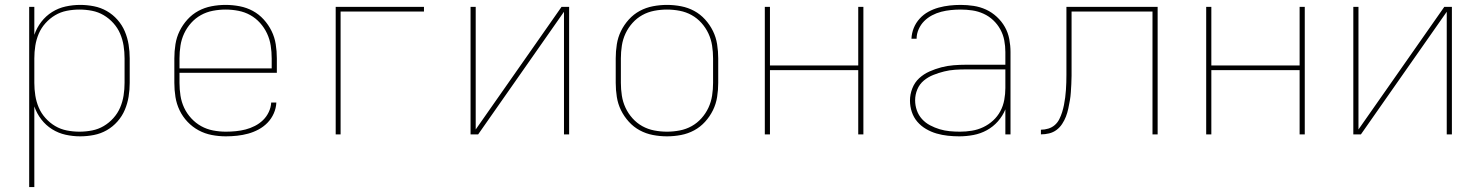

<svg xmlns="http://www.w3.org/2000/svg" viewBox="-20 -548 6040 783"><path d="M99 215V-520H120V-406Q130 -435 148.5 -459Q167 -483 192.5 -499Q218 -515 247.5 -521.5Q277 -528 307 -528Q335 -528 363 -522.5Q391 -517 415.5 -503Q440 -489 459 -467.5Q478 -446 489 -420Q500 -394 504.5 -366Q509 -338 509 -310V-210Q509 -182 504.5 -154Q500 -126 489 -100Q478 -74 459 -52.5Q440 -31 415.5 -17Q391 -3 363 2.5Q335 8 307 8Q277 8 247.5 1.5Q218 -5 192.5 -21Q167 -37 148.5 -61Q130 -85 120 -114V215ZM304 -11Q330 -11 355.5 -16Q381 -21 403 -34Q425 -47 442.5 -66.5Q460 -86 470 -109.5Q480 -133 484 -158.5Q488 -184 488 -210V-310Q488 -336 484 -361.5Q480 -387 470 -410.5Q460 -434 442.5 -453.5Q425 -473 403 -486Q381 -499 355.5 -504Q330 -509 304 -509Q278 -509 252.5 -504Q227 -499 205 -486Q183 -473 165.5 -453.5Q148 -434 138 -410.5Q128 -387 124 -361.5Q120 -336 120 -310V-210Q120 -184 124 -158.5Q128 -133 138 -109.5Q148 -86 165.5 -66.5Q183 -47 205 -34Q227 -21 252.5 -16Q278 -11 304 -11Z M901 8Q872 8 843.5 2.5Q815 -3 790 -16.5Q765 -30 745 -51Q725 -72 712.5 -98Q700 -124 695.5 -152.5Q691 -181 691 -210V-310Q691 -339 695.5 -367.5Q700 -396 712.5 -421.5Q725 -447 744.5 -468.5Q764 -490 789 -503.5Q814 -517 842.5 -522.5Q871 -528 900 -528Q929 -528 957.5 -522.5Q986 -517 1011 -503.5Q1036 -490 1055.5 -468.5Q1075 -447 1087.5 -421.5Q1100 -396 1104.5 -367.5Q1109 -339 1109 -310V-251H712V-210Q712 -184 716 -158Q720 -132 731 -108.5Q742 -85 760 -65.5Q778 -46 800.5 -33.5Q823 -21 849 -16Q875 -11 901 -11Q921 -11 941.5 -13Q962 -15 981.5 -20Q1001 -25 1019.5 -34.5Q1038 -44 1052.5 -58Q1067 -72 1076 -91Q1085 -110 1086 -130H1107Q1106 -107 1096.5 -85.5Q1087 -64 1071 -47.5Q1055 -31 1034.5 -20Q1014 -9 992 -3Q970 3 947 5.5Q924 8 901 8ZM712 -269H1088V-310Q1088 -336 1084 -362Q1080 -388 1069 -411.5Q1058 -435 1040.5 -454.5Q1023 -474 1000.5 -486.5Q978 -499 952 -504Q926 -509 900 -509Q874 -509 848 -504Q822 -499 799.5 -486.5Q777 -474 759.5 -454.5Q742 -435 731 -411.5Q720 -388 716 -362Q712 -336 712 -310Z M1349 0V-520H1709V-501H1369V0Z M1899 0V-520H1920V-20L2270 -520H2301V0H2280V-500L1930 0Z M2700 8Q2671 8 2642.5 2.5Q2614 -3 2589 -16.5Q2564 -30 2544.5 -51.5Q2525 -73 2512.5 -98.5Q2500 -124 2495.5 -152.5Q2491 -181 2491 -210V-310Q2491 -339 2495.5 -367.5Q2500 -396 2512.5 -421.5Q2525 -447 2544.5 -468.5Q2564 -490 2589 -503.5Q2614 -517 2642.5 -522.5Q2671 -528 2700 -528Q2729 -528 2757.5 -522.5Q2786 -517 2811 -503.5Q2836 -490 2855.5 -468.5Q2875 -447 2887.5 -421.5Q2900 -396 2904.5 -367.5Q2909 -339 2909 -310V-210Q2909 -181 2904.5 -152.5Q2900 -124 2887.5 -98.5Q2875 -73 2855.5 -51.5Q2836 -30 2811 -16.5Q2786 -3 2757.5 2.5Q2729 8 2700 8ZM2700 -11Q2726 -11 2752 -16Q2778 -21 2800.5 -33.5Q2823 -46 2840.5 -65.5Q2858 -85 2869 -108.5Q2880 -132 2884 -158Q2888 -184 2888 -210V-310Q2888 -336 2884 -362Q2880 -388 2869 -411.5Q2858 -435 2840.5 -454.5Q2823 -474 2800.5 -486.5Q2778 -499 2752 -504Q2726 -509 2700 -509Q2674 -509 2648 -504Q2622 -499 2599.5 -486.5Q2577 -474 2559.5 -454.5Q2542 -435 2531 -411.5Q2520 -388 2516 -362Q2512 -336 2512 -310V-210Q2512 -184 2516 -158Q2520 -132 2531 -108.5Q2542 -85 2559.5 -65.5Q2577 -46 2599.5 -33.5Q2622 -21 2648 -16Q2674 -11 2700 -11Z M3099 0V-520H3120V-281H3480V-520H3501V0H3480V-262H3120V0Z M3892 8Q3869 8 3845.5 5.5Q3822 3 3799.5 -3.5Q3777 -10 3756.5 -22Q3736 -34 3721 -51.5Q3706 -69 3698.5 -91.5Q3691 -114 3691 -138Q3691 -163 3700.5 -187.5Q3710 -212 3728.5 -229Q3747 -246 3770.5 -256.5Q3794 -267 3819 -273.5Q3844 -280 3869.5 -282Q3895 -284 3920 -284H4080V-336Q4080 -360 4075.5 -383.5Q4071 -407 4059.5 -428Q4048 -449 4030.5 -465.5Q4013 -482 3991 -492Q3969 -502 3945.5 -505.5Q3922 -509 3898 -509Q3878 -509 3858 -507Q3838 -505 3818.5 -500Q3799 -495 3781 -485.5Q3763 -476 3749 -462Q3735 -448 3726.5 -429Q3718 -410 3718 -390H3697Q3698 -413 3706.5 -434Q3715 -455 3730.5 -472Q3746 -489 3766 -500Q3786 -511 3808 -517Q3830 -523 3852.5 -525.5Q3875 -528 3898 -528Q3924 -528 3950.5 -524Q3977 -520 4001 -509Q4025 -498 4045 -479.5Q4065 -461 4078 -438Q4091 -415 4096 -388.5Q4101 -362 4101 -336V0H4080V-102Q4069 -75 4049.5 -53Q4030 -31 4004.5 -17Q3979 -3 3950 2.5Q3921 8 3892 8ZM3895 -11Q3919 -11 3943.5 -15Q3968 -19 3990 -29.5Q4012 -40 4030 -56.5Q4048 -73 4059.5 -94.5Q4071 -116 4075.5 -140.5Q4080 -165 4080 -189V-265H3920Q3897 -265 3874.5 -263.5Q3852 -262 3830 -256.5Q3808 -251 3786.5 -242.5Q3765 -234 3747.5 -219.5Q3730 -205 3721 -183.5Q3712 -162 3712 -139Q3712 -118 3719 -98Q3726 -78 3740 -62.5Q3754 -47 3773 -37Q3792 -27 3812 -21Q3832 -15 3853 -13Q3874 -11 3895 -11Z M4225 0V-19Q4240 -19 4255 -23.5Q4270 -28 4281.5 -38Q4293 -48 4300 -62Q4307 -76 4311.5 -90.5Q4316 -105 4319 -120Q4322 -135 4324 -150.5Q4326 -166 4327 -181Q4328 -196 4328.5 -211.5Q4329 -227 4329 -242.5Q4329 -258 4329 -273V-520H4701V0H4680V-501H4350V-273Q4350 -256 4350 -239Q4350 -222 4349 -205.5Q4348 -189 4347 -172Q4346 -155 4343 -138Q4340 -121 4336.5 -104.5Q4333 -88 4327 -72.5Q4321 -57 4311.5 -42.5Q4302 -28 4288.5 -18Q4275 -8 4258.5 -4Q4242 0 4225 0Z M4899 0V-520H4920V-281H5280V-520H5301V0H5280V-262H4920V0Z M5499 0V-520H5520V-20L5870 -520H5901V0H5880V-500L5530 0Z"/></svg>

Font: Iosevka Aile Thin
Style: Regular
Weight: 100
Designer: Belleve Invis
Foundry: Belleve Invis
Version: Version 31.1.0; ttfautohint (v1.8.4)